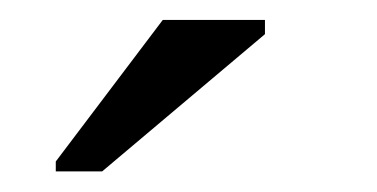

<svg xmlns="http://www.w3.org/2000/svg" viewBox="-20 -756 373 190"><path d="M242.2 -722.2 81.1 -586.4H35.2V-596.2L141.1 -736.3H242.2Z"/></svg>

Font: Arimo
Style: Regular
Weight: 400
Designer: Steve Matteson
Foundry: Monotype Imaging Inc.
Version: Version 1.33